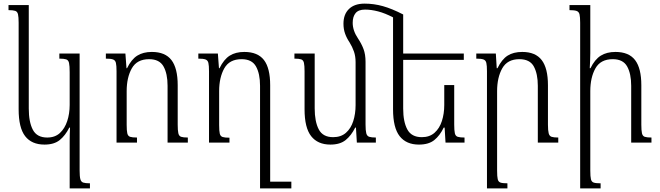

<svg xmlns="http://www.w3.org/2000/svg" viewBox="-20 -788 3647 1061"><path d="M365 253V-7Q365 -27 365.5 -46Q366 -65 367 -83H363Q341 -39 310 -14Q279 11 226 11Q155 11 119 -35.5Q83 -82 83 -184V-662Q83 -694 79.5 -709Q76 -724 64 -728Q52 -732 27 -732V-760H139V-188Q139 -114 161.5 -71Q184 -28 241 -28Q284 -28 311 -53Q338 -78 351.5 -119Q365 -160 365 -208V-389Q365 -424 361.5 -440Q358 -456 345.5 -460Q333 -464 308 -464V-492H420V154Q420 187 424 202Q428 217 440 221Q452 225 477 225V253Z M1018 -28V0H906V-314Q906 -381 883.5 -421Q861 -461 804 -461Q737 -461 708.5 -410.5Q680 -360 680 -284V-98Q680 -66 683.5 -51Q687 -36 699 -32Q711 -28 737 -28V0H624V-394Q624 -426 620.5 -440.5Q617 -455 604.5 -459.5Q592 -464 565 -464V-492H673L679 -411H682Q706 -460 738.5 -480.5Q771 -501 819 -501Q893 -501 927.5 -456Q962 -411 962 -317V-99Q962 -67 965.5 -51.5Q969 -36 981 -32Q993 -28 1018 -28Z M1330 -501Q1404 -501 1438.5 -456.5Q1473 -412 1473 -317V216H1590V253H1417V-314Q1417 -381 1394.5 -421Q1372 -461 1315 -461Q1248 -461 1219.5 -410.5Q1191 -360 1191 -284V-97Q1191 -64 1194.5 -49.5Q1198 -35 1210 -31Q1222 -27 1248 -27V0H1135V-394Q1135 -426 1131.5 -440.5Q1128 -455 1115.5 -459.5Q1103 -464 1076 -464V-492H1184L1190 -411H1193Q1217 -460 1249.5 -480.5Q1282 -501 1330 -501Z M1878 -657Q1878 -709 1908.5 -738.5Q1939 -768 1995 -768Q2046 -768 2096 -754Q2146 -740 2208 -708V-492H2543V-457H2208V-188Q2208 -115 2231 -72.5Q2254 -30 2311 -30Q2354 -30 2381.5 -54.5Q2409 -79 2422 -119.5Q2435 -160 2435 -208V-318H2490V-100Q2490 -67 2493.5 -51.5Q2497 -36 2509.5 -32Q2522 -28 2547 -28V0H2442L2437 -83H2432Q2411 -39 2380 -14Q2349 11 2295 11Q2225 11 2188.5 -35.5Q2152 -82 2152 -184V-692Q2108 -715 2069.5 -725Q2031 -735 1997 -735Q1961 -735 1945 -715.5Q1929 -696 1929 -662Q1929 -619 1958 -576Q1978 -546 1989 -516.5Q2000 -487 2000 -446V-100Q2000 -67 2004 -51.5Q2008 -36 2020.5 -32Q2033 -28 2057 -28V0H1952L1947 -83H1943Q1921 -39 1890 -14Q1859 11 1806 11Q1736 11 1699.5 -35.5Q1663 -82 1663 -184V-394Q1663 -426 1659.5 -441Q1656 -456 1644 -460Q1632 -464 1607 -464V-492H1719V-189Q1719 -116 1741.5 -73Q1764 -30 1821 -30Q1864 -30 1891.5 -54Q1919 -78 1932 -118.5Q1945 -159 1945 -207V-444Q1945 -477 1936 -503Q1927 -529 1911 -555Q1896 -577 1887 -602Q1878 -627 1878 -657Z M3065 -28V0H2952V-314Q2952 -380 2930 -420.5Q2908 -461 2850 -461Q2784 -461 2755.5 -410.5Q2727 -360 2727 -284V155Q2727 188 2730.5 202.5Q2734 217 2746 221Q2758 225 2784 225V253H2671V-394Q2671 -426 2667.5 -440.5Q2664 -455 2651.5 -459.5Q2639 -464 2612 -464V-492H2720L2725 -411H2729Q2753 -460 2785 -480.5Q2817 -501 2866 -501Q2939 -501 2973.5 -456Q3008 -411 3008 -317V-99Q3008 -67 3012 -51.5Q3016 -36 3028 -32Q3040 -28 3065 -28Z M3580 -28V0H3468V-314Q3468 -381 3445.5 -421Q3423 -461 3366 -461Q3299 -461 3270.5 -410.5Q3242 -360 3242 -284V155Q3242 188 3245.5 202.5Q3249 217 3261 221Q3273 225 3299 225V253H3186V-662Q3186 -694 3182.5 -708.5Q3179 -723 3166.5 -727.5Q3154 -732 3127 -732V-760H3242V-494Q3242 -473 3241 -452Q3240 -431 3239 -411H3243Q3267 -460 3300 -480.5Q3333 -501 3381 -501Q3455 -501 3489.5 -456Q3524 -411 3524 -317V-99Q3524 -67 3527.5 -51.5Q3531 -36 3543 -32Q3555 -28 3580 -28Z"/></svg>

Font: Noto Serif Armenian SemiCondensed Light
Style: Regular
Weight: 300
Width: 4
Designer: Monotype Design Team
Foundry: Monotype Imaging Inc.
Version: Version 2.008; ttfautohint (v1.8.4.7-5d5b)